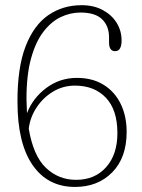

<svg xmlns="http://www.w3.org/2000/svg" viewBox="-20 -730 561 758"><path d="M302 -709.5Q350.5 -709.5 386 -690.2Q421.5 -671 440.8 -639.5Q460 -608 460 -570.5Q460 -528 434.5 -528Q410.5 -528 410.5 -562.5V-582.5Q410.5 -627 383.2 -653.8Q356 -680.5 297.5 -680.5Q258 -680.5 220.2 -662.8Q182.5 -645 151.8 -605.2Q121 -565.5 102.8 -500Q84.5 -434.5 84.5 -338.5Q85 -309.5 86.5 -283Q109.5 -343 162.8 -382.8Q216 -422.5 283.5 -422.5Q345.5 -422.5 389.5 -395Q433.5 -367.5 456.8 -319.2Q480 -271 480 -209.5Q480 -107.5 423.2 -49.8Q366.5 8 276 8Q168.5 8 108.8 -78.2Q49 -164.5 49 -328Q48.5 -463.5 81.2 -547.5Q114 -631.5 171.2 -670.5Q228.5 -709.5 302 -709.5ZM276 -392Q229 -392 189.8 -368.5Q150.5 -345 124.8 -306.2Q99 -267.5 93.5 -222Q111.5 -115 161.2 -67.5Q211 -20 280.5 -20Q354.5 -20 399 -70Q443.5 -120 443.5 -204.5Q443.5 -296.5 398 -344.2Q352.5 -392 276 -392Z"/></svg>

Font: Fraunces 72pt SuperSoft Thin
Style: Regular
Weight: 100
Version: Version 1.000;[b76b70a41]